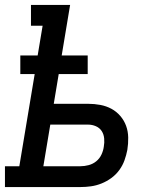

<svg xmlns="http://www.w3.org/2000/svg" viewBox="-29 -755 649 775"><path d="M-9 0V-84H49L111 -456H53V-531H123L143 -651H96V-735H254L220 -531H325V-456H208L188 -336H327Q352 -336 376 -331.5Q400 -327 420.5 -316Q441 -305 456.5 -287Q472 -269 480 -247Q488 -225 488.5 -200Q489 -175 485 -150Q481 -129 473.5 -108Q466 -87 452.5 -68.5Q439 -50 420.5 -36.5Q402 -23 381 -14.5Q360 -6 338.5 -3Q317 0 296 0ZM146 -84H296Q312 -84 329 -88.5Q346 -93 359.5 -104Q373 -115 380.5 -131Q388 -147 390 -163Q393 -179 391.5 -196Q390 -213 381.5 -226Q373 -239 358 -245.5Q343 -252 327 -252H174Z"/></svg>

Font: Iosevka Etoile Medium Oblique
Style: Regular
Weight: 500
Italic angle: -9°
Designer: Belleve Invis
Foundry: Belleve Invis
Version: Version 15.5.2; ttfautohint (v1.8.4)